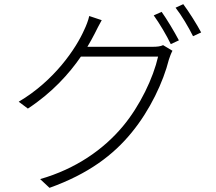

<svg xmlns="http://www.w3.org/2000/svg" viewBox="-20 -846 1040 923"><path d="M757 -789 719 -772C746 -735 782 -674 801 -634L840 -652C818 -694 782 -754 757 -789ZM861 -826 824 -809C853 -772 886 -716 908 -672L947 -690C927 -728 888 -790 861 -826ZM469 -749 409 -769C405 -749 393 -719 386 -705C346 -613 241 -458 70 -357L114 -324C230 -400 312 -491 369 -574H740C717 -472 653 -337 570 -238C477 -127 344 -34 173 15L218 57C405 -10 525 -101 613 -209C701 -316 765 -452 792 -560C795 -570 803 -591 809 -602L764 -629C752 -623 736 -621 712 -621H400C413 -643 425 -664 435 -684C444 -702 457 -728 469 -749Z"/></svg>

Font: Noto Sans SC Light
Style: Regular
Weight: 300
Designer: Ryoko NISHIZUKA 西塚涼子 (kana, bopomofo & ideographs); Paul D. Hunt (Latin, Greek & Cyrillic); Sandoll Communications 산돌커뮤니
Foundry: Adobe
Version: Version 2.004;hotconv 1.0.118;makeotfexe 2.5.65603